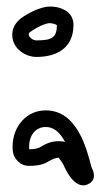

<svg xmlns="http://www.w3.org/2000/svg" viewBox="-20 -467 316 580"><path d="M18.4 -13.2C20.2 11.3 40 34 67.3 34C84.6 34 106.3 32.9 125.3 21.4C137.7 13.9 146.9 9.9 157.1 9.4C161.1 14.3 169 25.7 170.7 28.7C174.2 36.2 203.7 110.1 246.4 89.2C277.5 74 257.8 42 256.2 37.5C242.1 -16 212.2 -143.2 106.9 -132.9C54.8 -127.8 13.6 -78.5 18.4 -13.2ZM68.2 -17C65.4 -60.4 90.1 -81 111.8 -83.1C140.5 -85.9 159.9 -69.1 176.7 -38C170.5 -40.2 170.7 -39.7 170.7 -39.7C137.7 -43.7 117.7 -32.5 99.4 -21.4C95.4 -19 81.1 -16.1 68.8 -16C68.4 -16.5 68.3 -16.9 68.2 -17ZM125.3 -396.6C134.1 -398.5 148.6 -394 152 -390.8C151.4 -353.2 136.6 -345 90 -345C77.8 -345 67 -356.2 67 -362C67 -367 65.4 -366.6 76.9 -374.2C104 -392.3 121.1 -395.7 125.3 -396.6ZM114.7 -445.4C107.4 -443.8 82 -437.7 49.1 -415.8C32.4 -404.7 17 -387.2 17 -362C17 -318.6 58.3 -295 90 -295C147.3 -295 202 -318.7 202 -392C202 -440.3 146.3 -452.3 114.7 -445.4Z"/></svg>

Font: Rocketfuel
Style: Regular
Weight: 400
Designer: Mew Too
Foundry: Cannot Into Space Fonts.
Version: Version 0.27